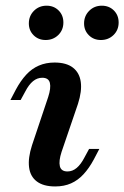

<svg xmlns="http://www.w3.org/2000/svg" viewBox="-20 -650 441 681"><path d="M198.4 -111.3Q187.9 -79 192.3 -60.5Q196.8 -41.9 219.4 -41.9Q237.1 -41.9 252 -54.4Q266.9 -66.9 279.8 -91.9L296 -121.8H332.3L312.9 -84.7Q296 -53.2 276.2 -31.9Q256.5 -10.5 231.9 0.4Q207.3 11.3 175.8 11.3Q133.9 11.3 110.5 -6.5Q87.1 -24.2 83.1 -56.9Q79 -89.5 93.5 -134.7L150.8 -305.6Q161.3 -337.9 156.9 -356Q152.4 -374.2 129.8 -374.2Q112.1 -374.2 97.2 -362.1Q82.3 -350 69.4 -325L53.2 -295.2H16.9L36.3 -332.3Q53.2 -363.7 73 -385.1Q92.7 -406.5 117.7 -417.3Q142.7 -428.2 173.4 -428.2Q215.3 -428.2 238.7 -410.1Q262.1 -391.9 266.5 -359.3Q271 -326.6 256.5 -281.5ZM337.9 -508.1Q312.1 -508.1 295.2 -525Q278.2 -541.9 278.2 -566.9Q278.2 -593.5 296.4 -611.7Q314.5 -629.8 341.1 -629.8Q366.9 -629.8 383.9 -612.9Q400.8 -596 400.8 -570.2Q400.8 -543.5 382.7 -525.8Q364.5 -508.1 337.9 -508.1ZM141.9 -508.1Q116.1 -508.1 99.2 -525Q82.3 -541.9 82.3 -566.9Q82.3 -593.5 100.4 -611.7Q118.5 -629.8 145.2 -629.8Q171 -629.8 187.9 -612.9Q204.8 -596 204.8 -570.2Q204.8 -543.5 186.7 -525.8Q168.5 -508.1 141.9 -508.1Z"/></svg>

Font: Playfair 9pt
Style: Bold Italic
Weight: 700
Italic angle: -15.6°
Designer: Claus Eggers Sørensen
Foundry: Claus Eggers Sørensen
Version: Version 2.203